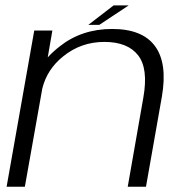

<svg xmlns="http://www.w3.org/2000/svg" viewBox="-20 -706 710 726"><path d="M5 0 109.5 -590.5H178L160.5 -489Q179.5 -510 205 -530Q288.5 -596.5 404 -596.5Q518.5 -596.5 566.2 -531.5Q614 -466.5 592 -340L532 0H463L522 -337Q541.5 -447 502 -497.2Q462.5 -547.5 374.5 -547.5Q286 -547.5 218.5 -492.5Q158 -444 140 -371.5L74 0ZM314 -612 409.5 -685.5H466.5L355.5 -612Z"/></svg>

Font: Anybody ExtraExpanded Light
Style: Italic
Weight: 300
Width: 8
Italic angle: -10°
Designer: Tyler Finck
Foundry: Etcetera Type Company
Version: Version 1.010; ttfautohint (v1.8.3) -l 8 -r 50 -G 200 -x 14 